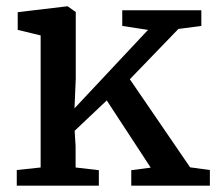

<svg xmlns="http://www.w3.org/2000/svg" viewBox="-20 -587 688 607"><path d="M108.5 -57.5V-475L36 -492.5V-548.5L191.5 -567H194L219.5 -549V-338.5L215.5 -244.5L448 -492.5L366.5 -505V-554.5H616.5V-505L544 -495.5L390.5 -336.5L581 -58L643.5 -49.5V0H395V-49L456.5 -57L317.5 -269.5L216 -173.5L219 -125V-57.5L292.5 -49V0H33V-49.5Z"/></svg>

Font: Merriweather 20pt Medium
Style: Regular
Weight: 500
Version: Version 2.100